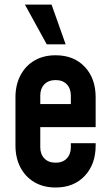

<svg xmlns="http://www.w3.org/2000/svg" viewBox="-20 -800 479 832"><path d="M221 12.5Q168.5 12.5 129.5 -10.2Q90.5 -33 68.8 -74Q47 -115 47 -169.5V-378.5Q47 -432.5 68.8 -473.8Q90.5 -515 129.5 -537.8Q168.5 -560.5 221 -560.5Q300 -560.5 347.2 -510.5Q394.5 -460.5 394.5 -378.5V-249H139V-349H287V-386Q287 -416 269.5 -434.5Q252 -453 221 -453Q190 -453 172.2 -434.5Q154.5 -416 154.5 -386V-162Q154.5 -132 172.2 -113.5Q190 -95 221 -95Q252 -95 269.5 -113.5Q287 -132 287 -162V-179.5H394.5V-169.5Q394.5 -88 347.2 -37.8Q300 12.5 221 12.5ZM182.5 -608 88 -780H203.5L264.5 -608Z"/></svg>

Font: Mohave Light SemiBold
Style: Regular
Weight: 600
Version: Version 2.003